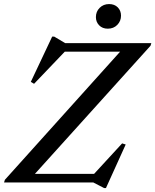

<svg xmlns="http://www.w3.org/2000/svg" viewBox="-38 -897 764 944"><path d="M706 -685 702 -672 120 -27 92 -42H424.5L562.5 -192L580 -186.5L483 27.5H473.5L420.5 0H-18L-14 -13L567 -659L615.5 -643H280.5L129.5 -485L113.5 -494.5L218.5 -717H228.5L282.5 -685ZM492 -756Q465.5 -756 449.5 -772.5Q433.5 -789 433.5 -813Q433.5 -840 452 -858.5Q470.5 -877 498.5 -877Q525 -877 541 -860.8Q557 -844.5 557 -820Q557 -793.5 538.8 -774.8Q520.5 -756 492 -756Z"/></svg>

Font: Newsreader 36pt Medium
Style: Italic
Weight: 500
Italic angle: -17°
Designer: Hugues Gentile
Foundry: Production Type
Version: Version 1.003